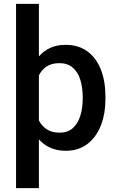

<svg xmlns="http://www.w3.org/2000/svg" viewBox="-20 -770 611 993"><path d="M525.4 -269V-258.8Q525.4 -182.1 501.7 -121.3Q478 -60.5 432.1 -25.4Q386.2 9.8 320.3 9.8Q275.4 9.8 240.7 -5.6Q206.1 -21 181.2 -49.3V203.1H63V-750H181.2V-478.5Q206.1 -506.8 240.2 -522.5Q274.4 -538.1 318.8 -538.1Q385.7 -538.1 431.9 -504.4Q478 -470.7 501.7 -410.2Q525.4 -349.6 525.4 -269ZM407.7 -258.8V-269Q407.7 -317.4 395.5 -356.9Q383.3 -396.5 356.7 -419.9Q330.1 -443.4 287.6 -443.4Q247.1 -443.4 221.4 -426.3Q195.8 -409.2 181.2 -380.4V-147Q195.8 -118.7 221.7 -101.3Q247.6 -84 288.6 -84Q331.1 -84 357.2 -107.9Q383.3 -131.8 395.5 -171.6Q407.7 -211.4 407.7 -258.8Z"/></svg>

Font: Vazirmatn UI FD Medium
Style: Regular
Weight: 500
Designer: Saber Rastikerdar
Foundry: Saber Rastikerdar
Version: Version 33.003